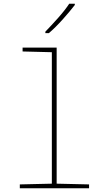

<svg xmlns="http://www.w3.org/2000/svg" viewBox="-20 -1017 570 1037"><path d="M87 0V-21L260 -25V-735L102 -739V-760H286V-25L461 -21V0ZM225 -846Q258 -880 294.5 -921Q331 -962 354 -997H384V-990Q358 -956 319 -912.5Q280 -869 244 -838H225Z"/></svg>

Font: Noto Sans Mono Condensed Thin
Style: Regular
Weight: 100
Width: 3
Designer: Monotype Design Team
Foundry: Monotype Imaging Inc.
Version: Version 2.014; ttfautohint (v1.8.4.7-5d5b)